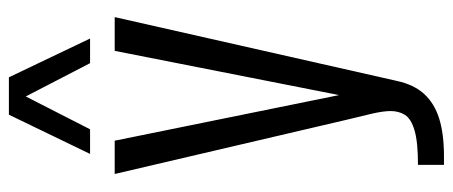

<svg xmlns="http://www.w3.org/2000/svg" viewBox="-306 -544 994 421"><g transform="rotate(-90 190.5 -333.0)"><path d="M40 144V87Q90 87 115.5 79.5Q141 72 149.5 58.5Q158 45 158 27Q158 11 152 -15Q146 -41 139 -69L20 -578H93L193 -86L290 -578H364L224 41Q216 78 195.5 100.5Q175 123 141.5 133.5Q108 144 59 144ZM64 -632 150 -810H232L317 -632H263L190 -773L118 -632Z"/></g></svg>

Font: Oswald Light
Style: Regular
Weight: 300
Designer: Vernon Adams
Foundry: Vernon Adams
Version: Version 4.103;gftools[0.9.33.dev8+g029e19f]